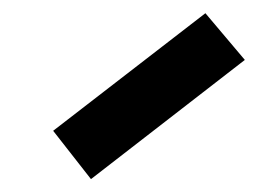

<svg xmlns="http://www.w3.org/2000/svg" viewBox="-20 -998 400 298"><path d="M62.5 -795 298.8 -977.5 360 -905 121.2 -720Z"/></svg>

Font: Abordage
Style: Regular
Weight: 400
Designer: Ange Degheest & Eugénie Bidaut
Foundry: Velvetyne Type Foundry
Version: Version 1.000;FEAKit 1.0